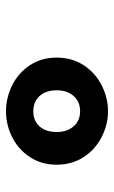

<svg xmlns="http://www.w3.org/2000/svg" viewBox="110 -909 380 640"><g transform="rotate(-90 300.0 -589.0)"><path d="M428 -590Q428 -539 402.5 -500Q377 -461 335.5 -440Q294 -419 249 -419Q205 -419 163.5 -440Q122 -461 96.5 -500Q71 -539 71 -590Q71 -641 96.5 -679.5Q122 -718 163 -738.5Q204 -759 249 -759Q294 -759 335.5 -738.5Q377 -718 402.5 -679.5Q428 -641 428 -590ZM180 -590Q180 -555 199 -533.5Q218 -512 249 -512Q281 -512 300 -533.5Q319 -555 319 -590Q319 -626 300 -647Q281 -668 249 -668Q217 -668 198.5 -647Q180 -626 180 -590Z"/></g></svg>

Font: Fira Mono
Style: Bold
Weight: 700
Monospace: yes
Designer: Carrois Corporate & Edenspiekermann AG
Foundry: Carrois Corporate GbR & Edenspiekermann AG
Version: Version 3.206